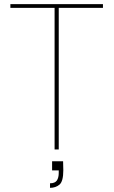

<svg xmlns="http://www.w3.org/2000/svg" viewBox="-20 -720 547 925"><path d="M243 0V-682H30V-700H476V-682H263V0ZM221 185V163Q245 163 254 149.5Q263 136 263 113V101H231V57H284Q284 68 284.5 79.5Q285 91 285 100Q285 154 266.5 169.5Q248 185 221 185Z"/></svg>

Font: DM Sans 16pt Thin
Style: Regular
Weight: 250
Version: Version 4.004;gftools[0.9.30]